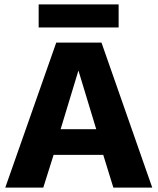

<svg xmlns="http://www.w3.org/2000/svg" viewBox="-20 -854 717 874"><path d="M520 -834H156V-729H520ZM673 0 442 -660H236L4 0H177L224 -149H450L496 0ZM256 -266 337 -533 418 -266Z"/></svg>

Font: Work Sans
Style: Bold
Weight: 700
Designer: Wei Huang
Foundry: Wei Huang
Version: Version 2.012